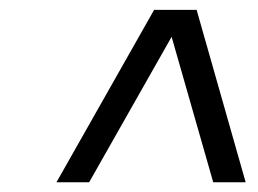

<svg xmlns="http://www.w3.org/2000/svg" viewBox="-20 -690 524 390"><path d="M379.4 -669.9 479 -319.8H413.1L328.6 -615.2L161.1 -319.8H94.7L293 -669.9Z"/></svg>

Font: Fivo Sans
Style: Italic
Weight: 400
Designer: Alexander Slobzheninov
Foundry: Alexander Slobzheninov
Version: 1.0